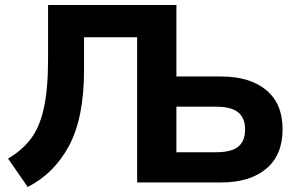

<svg xmlns="http://www.w3.org/2000/svg" viewBox="-20 -725 1175 763"><path d="M90 18 12 -95Q66 -126 101.5 -172Q137 -218 154 -294Q171 -370 171 -489V-705H681V-421H859Q973 -421 1038 -367Q1103 -313 1103 -211Q1103 -109 1038 -54.5Q973 0 859 0H525V-577H314V-449Q314 -257 254.5 -146Q195 -35 90 18ZM681 -120H839Q899 -120 926.5 -142Q954 -164 954 -211Q954 -256 926.5 -278.5Q899 -301 839 -301H681Z"/></svg>

Font: Nunito Sans ExtraBold
Style: Regular
Weight: 800
Designer: Vernon Adams
Foundry: Vernon Adams
Version: Version 3.101; ttfautohint (v1.8.4.7-5d5b);gftools[0.9.27]